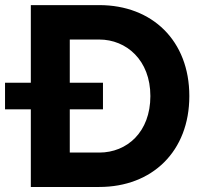

<svg xmlns="http://www.w3.org/2000/svg" viewBox="-20 -743 805 763"><path d="M374.5 0C585 0 732.4 -141.6 732.4 -361.3C732.4 -581.1 585 -722.7 374.5 -722.7H102.5V-414.1H0V-308.6H102.5V0ZM389.2 -308.6V-414.1H257.3V-585.9H374.5C481.9 -585.9 577.6 -504.4 577.6 -361.3C577.6 -218.3 484.9 -136.7 374.5 -136.7H257.3V-308.6Z"/></svg>

Font: Giphurs ExtraBold
Style: Regular
Weight: 800
Version: Version 1.000